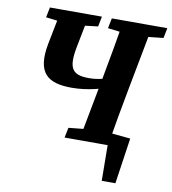

<svg xmlns="http://www.w3.org/2000/svg" viewBox="-91 -736 900 1005"><g transform="rotate(10 358.5 -233.5)"><path d="M466.5 0H548.6L515.2 -28.5L517.3 189.4H590L625.8 -54.3L476.5 -68.9L466.5 0ZM278.3 -263.1C359.2 -263.1 438.5 -285 505.2 -310.2L514.6 -361.2C441.4 -338.4 401.1 -328.4 358 -328.4C268.6 -328.4 244.3 -360.9 267.4 -479.4L302.3 -657.1H154.3L117.6 -471.9C85 -306.1 152.1 -263.1 278.3 -263.1ZM81.9 -603.2 202.5 -588.2H231.5L358.4 -603.2L369.2 -657.1H92.8L81.9 -603.2ZM286.5 0H595.9L606.8 -53.6L472.1 -68.6H443L297.4 -53.6L286.5 0ZM364.1 0H517.6C534.3 -103 553 -207 572.7 -310.7L638.6 -657.1H484.4C467.4 -554.1 449.4 -450.1 429.7 -347.1L364.1 0ZM410.9 -603.2 537.6 -588.2H566.9L706 -603.2L716.8 -657.1H421.7L410.9 -603.2Z"/></g></svg>

Font: Source Serif 4 Variable
Style: Italic
Weight: 400
Italic angle: -12°
Designer: Frank Grießhammer
Foundry: Adobe Systems Incorporated
Version: Version 4.004;hotconv 1.0.116;makeotfexe 2.5.65601